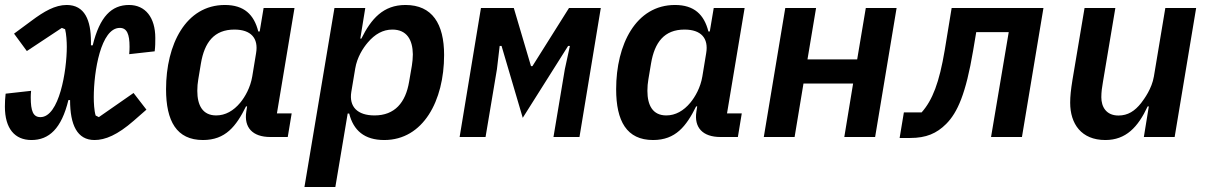

<svg xmlns="http://www.w3.org/2000/svg" viewBox="-20 -548 4841 768"><path d="M105.8 12.1C176.1 12.1 225.9 -33.4 253.6 -147.7H260.3C260.3 -48.3 288.7 12.1 358 12.1C400.9 12.1 449.9 -8.2 514.9 -65L565.7 -109.4L514.2 -176.1L375.4 -79.5L362.6 -85.9C356.5 -105.8 355.1 -137.8 355.1 -159.1C355.1 -261.7 383.2 -436.4 459.2 -436.4C487.6 -436.4 498.2 -411.6 498.2 -361.2C498.2 -353 497.9 -342.3 496.8 -331.3L598.7 -342.7C601.2 -361.9 601.2 -378.9 601.2 -396.3C601.2 -477.6 561.8 -528.1 496.1 -528.1C426.5 -528.1 378.9 -481.9 350.9 -366.8H343.8V-381.4C343.8 -466.6 319.2 -528.1 246.8 -528.1C200.3 -528.1 156.2 -502.5 105.8 -464.8L36.2 -413.4L87.4 -343.8L227.3 -436.4L240.4 -431.1C245.4 -411.9 247.2 -380.7 247.2 -360.8C247.2 -264.9 217 -79.5 141.7 -79.5C112.6 -79.5 103 -103.7 103 -158.4C103 -165.8 103.3 -174.4 104.4 -184.7L2.5 -173.3C0.4 -153.4 -0.4 -141.7 -0.4 -121.4C-0.4 -33.7 39.1 12.1 105.8 12.1Z M791.9 12.1C882.1 12.1 924.7 -43 964.1 -122.5H968.4L965.2 -101.6C955.3 -38 990.1 0 1061.4 0H1131L1146.7 -94.5H1087.7L1158 -516H1034.4L1018.8 -422.2H1013.1C996.1 -489.7 956.3 -528.1 879.6 -528.1C723 -528.1 644.2 -370 644.2 -191.1C644.2 -63.9 686.1 12.1 791.9 12.1ZM769.2 -184.7C769.2 -201 770.6 -216.3 773.1 -230.5L783.7 -294.4C797.9 -378.6 836.6 -429.7 917.6 -429.7C984 -429.7 1014.6 -395.2 1004.3 -335.2L989 -242.2C981.5 -197.4 959.9 -160.2 941.1 -137.4C914.1 -104.8 881.4 -86.3 844.8 -86.3C790.5 -86.3 769.2 -126.8 769.2 -184.7Z M1197.8 199.9H1321.4L1370.7 -93.8H1376.8C1393.8 -26.3 1437.5 12.1 1517 12.1C1672.9 12.1 1756.4 -145.2 1756.4 -328.1C1756.4 -452.4 1709.2 -528.1 1601.9 -528.1C1513.1 -528.1 1464.8 -473 1425.4 -393.5H1421.2L1441.1 -516H1317.8ZM1385.3 -180.8 1400.9 -274.1C1408.4 -318.9 1431.8 -355.5 1451.3 -378.2C1479.4 -411.2 1511.4 -429.7 1549.4 -429.7C1606.9 -429.7 1630.7 -389.2 1631.4 -330.6C1631.4 -315 1629.6 -299.7 1627.5 -285.5L1616.5 -221.6C1602.6 -137.4 1558.9 -86.3 1478 -86.3C1410.2 -86.3 1375.4 -120.7 1385.3 -180.8Z M1818.5 0H1922.2L1967.7 -271L1978.7 -364.3H1986.2L2071 -76.7L2252.5 -364.3H2259.6L2239.3 -271L2193.9 0H2297.9L2383.2 -516H2256L2109.7 -283.4H2104L2035.2 -516H1903.8Z M2592.3 12.1C2682.5 12.1 2725.1 -43 2764.6 -122.5H2768.8L2765.6 -101.6C2755.7 -38 2790.5 0 2861.9 0H2931.5L2947.1 -94.5H2888.1L2958.5 -516H2834.9L2819.2 -422.2H2813.6C2796.5 -489.7 2756.7 -528.1 2680 -528.1C2523.4 -528.1 2444.6 -370 2444.6 -191.1C2444.6 -63.9 2486.5 12.1 2592.3 12.1ZM2569.6 -184.7C2569.6 -201 2571 -216.3 2573.5 -230.5L2584.2 -294.4C2598.4 -378.6 2637.1 -429.7 2718 -429.7C2784.4 -429.7 2815 -395.2 2804.7 -335.2L2789.4 -242.2C2782 -197.4 2760.3 -160.2 2741.5 -137.4C2714.5 -104.8 2681.8 -86.3 2645.2 -86.3C2590.9 -86.3 2569.6 -126.8 2569.6 -184.7Z M3035.2 0H3158.4L3193.9 -213.8H3392.4L3357.2 0H3480.5L3566.4 -516H3443.2L3408.7 -310.4H3209.9L3244.3 -516H3121.1Z M3578.5 3.9H3620.7C3684.7 3.9 3726.6 -14.2 3764.6 -52.2C3810 -97.7 3843.4 -172.9 3872.5 -345.5L3884.9 -419.4H4014.9L3944.2 0H4067.8L4153.8 -516H3786.6L3758.9 -347.3C3737.2 -218 3710.2 -147.7 3666.5 -98.4H3595.5Z M4555.4 0H4678.6L4764.6 -516H4641.3L4595.5 -241.8C4587.4 -193.9 4557.9 -153.4 4544.4 -135.7C4519.2 -104 4491.8 -85.9 4453.8 -85.9C4404.5 -85.9 4385.3 -121.1 4385.3 -159.1C4385.3 -179.7 4388.1 -199.6 4391.7 -219.8L4441.4 -516H4318.2L4269.9 -228.7C4263.5 -188.9 4260.7 -163 4260.7 -137.1C4260.7 -52.6 4305.4 12.1 4401.3 12.1C4483.7 12.1 4532 -39.4 4570.7 -122.5H4575.3Z"/></svg>

Font: Margiela Mono Italic SmBold It
Style: Regular
Weight: 600
Designer: Mike Abbink, Paul van der Laan, Pieter van Rosmalen
Foundry: Bold Monday
Version: Version 2.003 2021